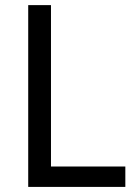

<svg xmlns="http://www.w3.org/2000/svg" viewBox="-20 -734 536 754"><path d="M472.2 0V-80.1H180.2V-713.9H90.8V0Z"/></svg>

Font: Avrile Sans
Style: Regular
Weight: 400
Designer: Monotype Design Team, Google (font), Stefan Peev (BGR Cyrillic), Cristiano Sobral (main changes)
Foundry: The Avrile Sans Project Authors
Version: Version 3.110